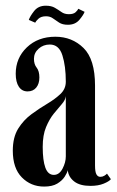

<svg xmlns="http://www.w3.org/2000/svg" viewBox="-20 -660 422 690"><path d="M138.5 10.5Q91 10.5 58.5 -22.5Q26 -55.5 26 -118.5Q26 -166.5 45.2 -197.5Q64.5 -228.5 93 -249.5Q121.5 -270.5 149.8 -287.2Q178 -304 197.2 -322.2Q216.5 -340.5 216.5 -366.5Q216.5 -422.5 204.2 -461.2Q192 -500 159 -500Q135.5 -500 118.8 -485Q102 -470 102 -448.5Q102 -429 111.8 -416.8Q121.5 -404.5 121.5 -381.5Q121.5 -359 110.2 -345.2Q99 -331.5 79 -331.5Q59 -331.5 47.8 -348.2Q36.5 -365 36.5 -395Q36.5 -451.5 76.5 -489.8Q116.5 -528 179 -528Q239 -528 280.2 -487.5Q321.5 -447 321.5 -352.5V-65.5Q321.5 -42.5 326.5 -33.5Q331.5 -24.5 340.5 -24.5Q348.5 -24.5 355 -28.5Q361.5 -32.5 364.5 -36L378.5 -16Q372 -8 352.5 0Q333 8 305 8Q267 8 246.5 -8Q226 -24 223.5 -48.5Q221.5 -39 212.5 -25Q203.5 -11 185.8 -0.2Q168 10.5 138.5 10.5ZM173.5 -31.5Q193 -31.5 204.8 -54Q216.5 -76.5 216.5 -98V-314.5Q215 -300.5 202.2 -286Q189.5 -271.5 173.5 -251.8Q157.5 -232 145.5 -203.2Q133.5 -174.5 133.5 -132Q133.5 -83.5 143 -57.5Q152.5 -31.5 173.5 -31.5ZM224 -571Q204.5 -571 192.5 -578.8Q180.5 -586.5 170.2 -594Q160 -601.5 145.5 -601.5Q127.5 -601.5 118 -592.5Q108.5 -583.5 106.5 -578.5L83.5 -588.5Q87.5 -601 102.5 -620.2Q117.5 -639.5 144.5 -639.5Q164.5 -639.5 177.2 -632Q190 -624.5 200.8 -616.8Q211.5 -609 227.5 -609Q244 -609 251.8 -616.2Q259.5 -623.5 261.5 -628.5L284 -617.5Q280.5 -607 265.5 -589Q250.5 -571 224 -571Z"/></svg>

Font: Imbue 50pt SemiBold
Style: Regular
Weight: 600
Designer: Tyler Finck
Foundry: Etcetera Type Company
Version: Version 1.102; ttfautohint (v1.8.3)